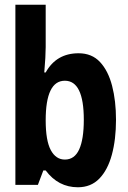

<svg xmlns="http://www.w3.org/2000/svg" viewBox="-20 -781 540 811"><path d="M309 10Q226 10 173 -61H163L140 0H45V-761H173V-582Q173 -544 167 -475H173Q218 -556 312 -556Q368 -556 402.5 -519Q437 -482 453.5 -418.5Q470 -355 470 -275Q470 -192 452.5 -127.5Q435 -63 399.5 -26.5Q364 10 309 10ZM254 -107Q295 -107 314.5 -150Q334 -193 334 -275Q334 -440 254 -440Q173 -440 173 -273Q173 -187 194.5 -147Q216 -107 254 -107Z"/></svg>

Font: Noto Sans Mono ExtraCondensed
Style: Bold
Weight: 700
Width: 2
Designer: Monotype Design Team
Foundry: Monotype Imaging Inc.
Version: Version 2.014